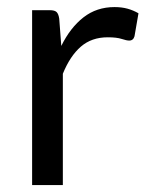

<svg xmlns="http://www.w3.org/2000/svg" viewBox="-20 -536 443 556"><path d="M73 0V-506.5H124Q138.5 -506.5 144 -501Q149.5 -495.5 151.5 -482L157.5 -403Q183.5 -456 221.8 -485.8Q260 -515.5 311.5 -515.5Q332.5 -515.5 349.5 -510.8Q366.5 -506 381 -497.5L369.5 -431Q366 -418.5 354 -418.5Q347 -418.5 332.5 -423.2Q318 -428 292 -428Q245.5 -428 214.2 -401Q183 -374 162 -322.5V0Z"/></svg>

Font: 8514790e538f44c2 - subset of Lato
Style: Regular
Weight: 400
Version: Version 1.104; Western+Polish opensource